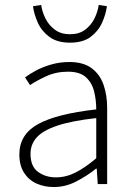

<svg xmlns="http://www.w3.org/2000/svg" viewBox="-20 -742 531 774"><path d="M197 12Q159 12 127.5 -2Q96 -16 77 -45.5Q58 -75 58 -119Q58 -200 133 -241.5Q208 -283 368 -301Q368 -338 359.5 -373Q351 -408 326.5 -430.5Q302 -453 254 -453Q206 -453 166 -434.5Q126 -416 101 -399L81 -430Q98 -443 125 -457.5Q152 -472 186.5 -482Q221 -492 260 -492Q316 -492 349.5 -467Q383 -442 397.5 -400Q412 -358 412 -307V0H374L370 -62H367Q331 -33 287.5 -10.5Q244 12 197 12ZM205 -27Q246 -27 284.5 -46.5Q323 -66 368 -104V-266Q269 -255 211 -235.5Q153 -216 128 -188Q103 -160 103 -122Q103 -71 133.5 -49Q164 -27 205 -27ZM262 -570Q211 -570 179.5 -593Q148 -616 132.5 -650.5Q117 -685 113 -717L146 -722Q150 -694 163.5 -667Q177 -640 201.5 -622Q226 -604 262 -604Q299 -604 323 -622Q347 -640 360.5 -667Q374 -694 378 -722L411 -717Q407 -685 391.5 -650.5Q376 -616 345 -593Q314 -570 262 -570Z"/></svg>

Font: Source Sans 3 ExtraLight Light
Style: Regular
Weight: 300
Version: Version 3.052;hotconv 1.1.0;makeotfexe 2.6.0